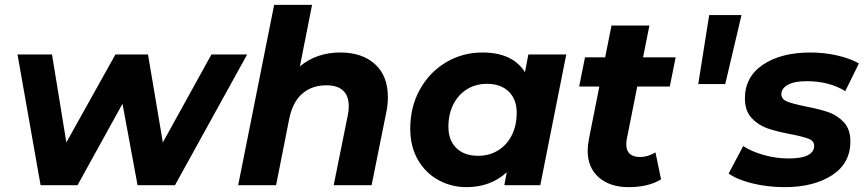

<svg xmlns="http://www.w3.org/2000/svg" viewBox="-20 -762 3564 790"><path d="M997 -538 700 0H546L484 -335L299 0H147L52 -538H194L253 -176L455 -538H589L650 -176L850 -538Z M1576 -362Q1576 -330 1569 -298L1509 0H1353L1411 -288Q1415 -305 1415 -325Q1415 -367 1392 -389Q1369 -411 1323 -411Q1263 -411 1223.5 -376.5Q1184 -342 1170 -273L1116 0H960L1108 -742H1264L1214 -489Q1283 -546 1380 -546Q1470 -546 1523 -498Q1576 -450 1576 -362Z M2310 -538 2203 0H2055L2065 -53Q1998 8 1900 8Q1837 8 1784 -21Q1731 -50 1699.5 -104.5Q1668 -159 1668 -233Q1668 -322 1707.5 -393.5Q1747 -465 1815 -505.5Q1883 -546 1965 -546Q2089 -546 2140 -465L2154 -538ZM2106 -298Q2106 -353 2073.5 -385Q2041 -417 1983 -417Q1937 -417 1901 -394.5Q1865 -372 1845 -332Q1825 -292 1825 -240Q1825 -185 1857.5 -153Q1890 -121 1948 -121Q1994 -121 2030 -143.5Q2066 -166 2086 -206Q2106 -246 2106 -298Z M2559 -190Q2557 -182 2557 -168Q2557 -116 2614 -116Q2645 -116 2677 -135L2700 -24Q2648 8 2566 8Q2490 8 2444 -32Q2398 -72 2398 -142Q2398 -162 2403 -189L2446 -406H2363L2387 -526H2470L2496 -657H2652L2626 -526H2760L2736 -406H2602Z M2898 -700H3031L2964 -416H2853Z M2978 -48 3038 -161Q3073 -138 3123.5 -124Q3174 -110 3225 -110Q3278 -110 3304 -123.5Q3330 -137 3330 -162Q3330 -182 3307 -191Q3284 -200 3233 -210Q3175 -221 3137.5 -234Q3100 -247 3072.5 -276.5Q3045 -306 3045 -357Q3045 -446 3119.5 -496Q3194 -546 3315 -546Q3371 -546 3424 -534Q3477 -522 3514 -501L3458 -387Q3392 -428 3299 -428Q3248 -428 3221.5 -413Q3195 -398 3195 -375Q3195 -354 3218 -344.5Q3241 -335 3295 -324Q3352 -313 3388.5 -300.5Q3425 -288 3452 -259Q3479 -230 3479 -180Q3479 -90 3403.5 -41Q3328 8 3208 8Q3138 8 3075.5 -7.5Q3013 -23 2978 -48Z"/></svg>

Font: Idrija
Style: Bold Italic
Weight: 700
Italic angle: -11.3°
Designer: Julieta Ulanovsky
Foundry: Julieta Ulanovsky
Version: Version 7.200